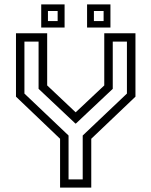

<svg xmlns="http://www.w3.org/2000/svg" viewBox="-20 -851 687 871"><path d="M252.5 0V-221.5L52.5 -412.5V-700H194V-463.5L328 -337H318.5L453 -463.5V-700H594.5V-412.5L394 -221.5V0ZM291 -37.2H355.2V-236.2L555.8 -426.5V-662.2H491.5V-448L324.2 -290.5H322.2L155 -448V-662.2H90.8V-426.5L291 -236.2ZM375 -726V-831H481V-726ZM167 -726V-831H273V-726ZM197.5 -755.5H241.5V-801H197.5ZM406 -755.5H450V-801H406Z"/></svg>

Font: Tourney Thin
Style: Regular
Weight: 100
Designer: Tyler Finck
Foundry: Etcetera Type Co
Version: Version 1.015